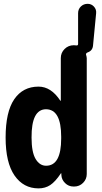

<svg xmlns="http://www.w3.org/2000/svg" viewBox="-20 -990 540 1019"><path d="M304.7 -254.9V-264.6Q304.7 -409.2 224.6 -410.2Q146.5 -410.2 147.5 -259.8Q147.5 -182.6 168.9 -146.5Q190.4 -110.4 224.6 -110.4Q304.7 -110.4 304.7 -254.9ZM445.3 -969.7Q464.8 -969.7 478.5 -955.1Q492.2 -940.4 490.2 -919.9L473.6 -747.1Q470.7 -720.7 445.3 -711.9Q435.5 -708 436.5 -700.2Q439.5 -691.4 440.4 -681.6V-66.4Q440.4 -39.1 420.9 -19.5Q401.4 0 374 0H370.1Q343.8 0 325.2 -18.6Q306.6 -37.1 305.7 -61.5V-69.3Q305.7 -70.3 304.7 -70.3Q302.7 -70.3 302.7 -69.3Q273.4 -25.4 246.6 -7.8Q219.7 9.8 184.6 9.8Q104.5 9.8 57.1 -58.6Q9.8 -127 9.8 -259.8Q9.8 -396.5 55.7 -463.4Q101.6 -530.3 184.6 -530.3Q251 -530.3 299.8 -456.1Q299.8 -455.1 301.8 -455.1Q302.7 -455.1 302.7 -456.1V-681.6Q302.7 -710 322.8 -730Q342.8 -750 372.1 -750Q379.9 -750 383.8 -749Q394.5 -747.1 394.5 -756.8V-919.9Q394.5 -941.4 409.2 -955.6Q423.8 -969.7 445.3 -969.7Z"/></svg>

Font: Rounded-X Mgen+ 1m bold
Style: Bold
Weight: 700
Designer: [Source Han Sans]
Ryoko NISHIZUKA  (kana & ideographs); Paul D. Hunt (Latin, Greek & Cyrillic); Wenlong ZHANG  (bopomofo
Version: Version 1.059.20150602